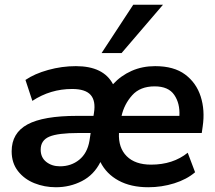

<svg xmlns="http://www.w3.org/2000/svg" viewBox="-20 -777 905 807"><path d="M215 10Q167 10 124.5 -7Q82 -24 55.5 -58Q29 -92 29 -141Q29 -218 95.5 -254Q162 -290 304 -290H373L375 -303Q383 -353 361 -378Q339 -403 283 -403Q192 -403 116 -353L87 -441Q125 -467 182.5 -483Q240 -499 299 -499Q415 -499 455 -423Q488 -459 533 -479Q578 -499 632 -499Q711 -499 758 -464Q805 -429 823.5 -371.5Q842 -314 832 -246L828 -218H480Q477 -156 512.5 -120.5Q548 -85 615 -85Q707 -85 769 -135L800 -53Q765 -23 712.5 -6.5Q660 10 603 10Q530 10 478.5 -18Q427 -46 402 -96Q375 -42 324.5 -16Q274 10 215 10ZM630 -414Q569 -414 535.5 -376.5Q502 -339 491 -290H734Q737 -342 712.5 -378Q688 -414 630 -414ZM232 -78Q279 -78 313 -105.5Q347 -133 356 -185L361 -218H311Q223 -218 187 -202.5Q151 -187 151 -148Q151 -115 174.5 -96.5Q198 -78 232 -78ZM407 -554 540 -757H665L491 -554Z"/></svg>

Font: Nunito Sans
Style: Bold Italic
Weight: 700
Italic angle: -9°
Designer: Vernon Adams
Foundry: Vernon Adams
Version: Version 3.006; ttfautohint (v1.8.3)